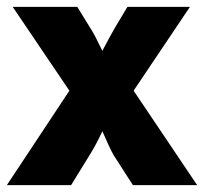

<svg xmlns="http://www.w3.org/2000/svg" viewBox="-37 -539 594 559"><path d="M516 -519 352 -275 537 0H350L294 -87Q284 -104 261 -157Q241 -114 223 -86L170 0H-17L165 -275L0 -519H188L228 -454Q237 -441 261 -391Q288 -442 298 -459L334 -519Z"/></svg>

Font: Almarai ExtraBold
Style: Regular
Weight: 800
Designer: Boutros International 2019
Foundry: Created by Boutros International 2019
Version: Version 1.10